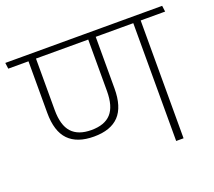

<svg xmlns="http://www.w3.org/2000/svg" viewBox="-129 -772 1018 915"><g transform="rotate(-20 380.0 -314.0)"><path d="M655 -607.5H617.5V0H655ZM554.5 -597.5H779L775 -628H550.5ZM-16.5 -597.5H765L761 -628H-20.5ZM257.5 -153.5Q342.5 -153.5 384.8 -198Q427 -242.5 427 -336V-608.5H389V-336.5Q389 -259 356.5 -223Q324 -187 256.5 -187Q190 -187 157 -223Q124 -259 124 -336.5V-608.5H86V-336Q86 -242.5 129.2 -198Q172.5 -153.5 257.5 -153.5Z"/></g></svg>

Font: Anek Devanagari Medium ExtraLight
Style: Regular
Weight: 250
Version: Version 1.003